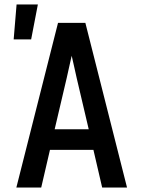

<svg xmlns="http://www.w3.org/2000/svg" viewBox="-20 -837 640 857"><path d="M53 0 239 -735H361L547 0H436L397 -168H203L164 0ZM224 -260H376L322 -490Q317 -515 311 -539.5Q305 -564 300 -588Q295 -564 289 -539.5Q283 -515 278 -490ZM41 -661 54 -817H149L119 -661Z"/></svg>

Font: Iosevka Aile Semibold
Style: Regular
Weight: 600
Designer: Belleve Invis
Foundry: Belleve Invis
Version: Version 31.1.0; ttfautohint (v1.8.4)